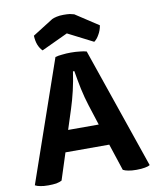

<svg xmlns="http://www.w3.org/2000/svg" viewBox="-100 -1013 891 1092"><g transform="rotate(-10 346.0 -467.0)"><path d="M521.5 -9.8Q534.2 -2.9 551.8 0Q570.3 3.9 598.6 3.9Q627.9 3.9 647.5 0Q666 -2.9 676.8 -9.8Q596.7 -242.2 436.5 -708Q420.9 -712.9 397.5 -714.8Q374 -717.8 345.7 -717.8Q319.3 -717.8 294.9 -714.8Q271.5 -712.9 255.9 -708Q175.8 -475.6 13.7 -9.8Q26.4 -2.9 43.9 0Q61.5 3.9 89.8 3.9Q115.2 3.9 135.7 1Q155.3 -2.9 168 -9.8Q184.6 -61.5 217.8 -164.1Q281.2 -164.1 470.7 -164.1Q483.4 -126 521.5 -9.8ZM254.9 -287.1Q264.6 -315.4 292 -402.3Q306.6 -447.3 319.3 -501Q332 -555.7 339.8 -610.4Q342.8 -610.4 347.7 -610.4Q356.4 -557.6 367.2 -504.9Q378.9 -451.2 393.6 -405.3Q406.2 -365.2 431.6 -287.1Q387.7 -287.1 254.9 -287.1ZM342.8 -829.1Q378.9 -810.5 488.3 -754.9Q504.9 -766.6 517.6 -790Q531.2 -812.5 536.1 -841.8Q491.2 -871.1 403.3 -928.7Q394.5 -931.6 378.9 -934.6Q364.3 -936.5 342.8 -936.5Q319.3 -936.5 302.7 -932.6Q285.2 -928.7 275.4 -923.8Q235.4 -899.4 156.2 -848.6Q157.2 -819.3 166 -795.9Q174.8 -773.4 190.4 -757.8Q241.2 -781.2 342.8 -829.1Z"/></g></svg>

Font: cl
Style: Bold
Weight: 400
Designer: Mitja Miklavcic
Version: Version 7.504; 2011; Build 1021